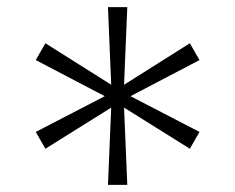

<svg xmlns="http://www.w3.org/2000/svg" viewBox="-20 -892 658 537"><path d="M345 -623 538 -523 511 -476 327 -591 336 -375H282L291 -591L107 -476L80 -523L273 -623L80 -724L107 -771L291 -655L282 -872H336L327 -655L511 -771L538 -724Z"/></svg>

Font: Biryani UltraLight
Style: Regular
Weight: 250
Designer: Dan Reynolds and Mathieu Réguer
Foundry: Dan Reynolds and Mathieu Réguer
Version: Version 1.003; ttfautohint (v1.1) -l 5 -r 5 -G 72 -x 0 -D la